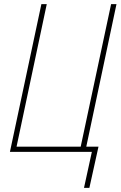

<svg xmlns="http://www.w3.org/2000/svg" viewBox="-20 -734 583 928"><path d="M412 174 456 -25H397L543 -714H517L370 -25H60L206 -714H180L28 0H424L386 174Z"/></svg>

Font: Noto Sans Display SemiCondensed Thin
Style: Italic
Weight: 250
Width: 4
Designer: Monotype Design team
Foundry: Monotype Imaging Inc.
Version: 1.000